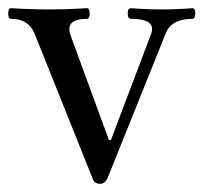

<svg xmlns="http://www.w3.org/2000/svg" viewBox="-21 -438 497 469"><path d="M224 11Q210 11 206 0L63 -357Q48 -392 6 -392Q-1 -392 -1 -405Q-1 -418 6 -418Q53 -415 99 -415Q145 -415 191 -418Q198 -418 198 -405Q198 -392 191 -392Q136 -392 152 -350L245 -96H250L348 -355Q362 -392 299 -392Q291 -392 291 -405Q291 -418 299 -418Q336 -415 374 -415Q412 -415 449 -418Q456 -418 456 -405Q456 -392 449 -392Q398 -392 384 -357L243 -6Q236 11 224 11Z"/></svg>

Font: Junicode SmExp
Style: Regular
Weight: 400
Width: 6
Designer: Peter S. Baker
Version: Version 2.205; ttfautohint (v1.8.4)